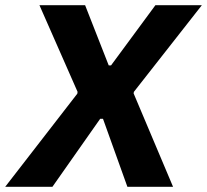

<svg xmlns="http://www.w3.org/2000/svg" viewBox="-56 -720 798 740"><path d="M-36 0H146L330 -262H341L435 0H611L459 -360L460 -366L722 -700H543L372 -468H363L272 -700H96L243 -366L242 -359Z"/></svg>

Font: Fixel Display 20240404
Style: Bold Italic
Weight: 700
Italic angle: -10°
Designer: AlfaBravo + MacPaw
Foundry: Kyrylo Tkachov, Marchela Mozhyna, Serhii Makarenko, Maria Weinstein, Zakhar Kryvoshyya
Version: Version 1.211;Glyphs 3.2 (3225)